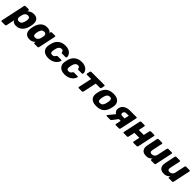

<svg xmlns="http://www.w3.org/2000/svg" viewBox="601 -2617 4894 4894"><g transform="rotate(45 3047.5 -170.0)"><path d="M7 190Q-4 190 -9 182.5Q-14 175 -12 165L128 -495Q130 -506 138.5 -513Q147 -520 158 -520H271Q281 -520 287 -513Q293 -506 291 -495L283 -459Q313 -489 356 -509.5Q399 -530 454 -530Q504 -530 539 -514.5Q574 -499 594.5 -469Q615 -439 621 -396Q627 -353 617 -297Q613 -277 609.5 -260Q606 -243 601 -223Q584 -152 547 -100Q510 -48 457.5 -19Q405 10 339 10Q290 10 256.5 -7.5Q223 -25 207 -57L160 165Q158 175 149 182.5Q140 190 129 190ZM313 -124Q347 -124 369 -138Q391 -152 404.5 -176Q418 -200 426 -229Q431 -244 434.5 -260Q438 -276 440 -291Q444 -320 440.5 -344Q437 -368 421 -382Q405 -396 371 -396Q338 -396 315.5 -381.5Q293 -367 278.5 -344Q264 -321 258 -294Q252 -275 248 -257Q244 -239 241 -219Q237 -194 242 -172.5Q247 -151 264.5 -137.5Q282 -124 313 -124Z M826 10Q778 10 741.5 -5.5Q705 -21 683 -51.5Q661 -82 654 -125.5Q647 -169 656 -225Q660 -245 663 -260.5Q666 -276 671 -296Q684 -349 707 -392Q730 -435 762 -466Q794 -497 836.5 -513.5Q879 -530 930 -530Q991 -530 1022.5 -512.5Q1054 -495 1073 -469L1078 -495Q1080 -506 1088.5 -513Q1097 -520 1108 -520H1220Q1231 -520 1236.5 -513Q1242 -506 1240 -495L1141 -25Q1139 -15 1130.5 -7.5Q1122 0 1111 0H998Q988 0 982 -7.5Q976 -15 978 -25L985 -57Q954 -28 918.5 -9Q883 10 826 10ZM896 -124Q929 -124 952 -138.5Q975 -153 990 -176Q1005 -199 1011 -226Q1017 -246 1020.5 -264Q1024 -282 1027 -301Q1032 -326 1027.5 -347.5Q1023 -369 1006.5 -382.5Q990 -396 959 -396Q927 -396 905 -382Q883 -368 869.5 -344Q856 -320 847 -291Q843 -276 839 -260Q835 -244 833 -229Q830 -200 832 -176Q834 -152 849 -138Q864 -124 896 -124Z M1497 10Q1428 10 1374 -17Q1320 -44 1294 -95.5Q1268 -147 1280 -219Q1283 -235 1288 -259.5Q1293 -284 1297 -300Q1324 -410 1401.5 -470Q1479 -530 1595 -530Q1662 -530 1708 -510.5Q1754 -491 1781 -461Q1808 -431 1818.5 -400.5Q1829 -370 1826 -347Q1825 -337 1816.5 -329.5Q1808 -322 1797 -322H1668Q1658 -322 1652.5 -327Q1647 -332 1645 -343Q1643 -373 1627.5 -387Q1612 -401 1582 -401Q1542 -401 1513.5 -375Q1485 -349 1472 -295Q1467 -276 1463 -257.5Q1459 -239 1457 -224Q1447 -169 1462 -144Q1477 -119 1517 -119Q1548 -119 1570.5 -132.5Q1593 -146 1609 -176Q1616 -186 1623 -191Q1630 -196 1640 -196H1769Q1779 -196 1785 -189Q1791 -182 1788 -171Q1782 -151 1763.5 -120.5Q1745 -90 1711 -60Q1677 -30 1624 -10Q1571 10 1497 10Z M2086 10Q2017 10 1963 -17Q1909 -44 1883 -95.5Q1857 -147 1869 -219Q1872 -235 1877 -259.5Q1882 -284 1886 -300Q1913 -410 1990.5 -470Q2068 -530 2184 -530Q2251 -530 2297 -510.5Q2343 -491 2370 -461Q2397 -431 2407.5 -400.5Q2418 -370 2415 -347Q2414 -337 2405.5 -329.5Q2397 -322 2386 -322H2257Q2247 -322 2241.5 -327Q2236 -332 2234 -343Q2232 -373 2216.5 -387Q2201 -401 2171 -401Q2131 -401 2102.5 -375Q2074 -349 2061 -295Q2056 -276 2052 -257.5Q2048 -239 2046 -224Q2036 -169 2051 -144Q2066 -119 2106 -119Q2137 -119 2159.5 -132.5Q2182 -146 2198 -176Q2205 -186 2212 -191Q2219 -196 2229 -196H2358Q2368 -196 2374 -189Q2380 -182 2377 -171Q2371 -151 2352.5 -120.5Q2334 -90 2300 -60Q2266 -30 2213 -10Q2160 10 2086 10Z M2596 0Q2586 0 2580 -7.5Q2574 -15 2576 -25L2654 -389H2502Q2491 -389 2485.5 -396Q2480 -403 2482 -414L2500 -495Q2502 -506 2510.5 -513Q2519 -520 2529 -520H2999Q3010 -520 3015.5 -513Q3021 -506 3019 -495L3002 -414Q3000 -403 2991 -396Q2982 -389 2971 -389H2820L2742 -25Q2740 -15 2731.5 -7.5Q2723 0 2712 0Z M3230 10Q3150 10 3096 -17Q3042 -44 3018.5 -94.5Q2995 -145 3006 -215Q3008 -235 3013.5 -260.5Q3019 -286 3025 -305Q3044 -376 3083 -426Q3122 -476 3183.5 -503Q3245 -530 3328 -530Q3407 -530 3461 -503Q3515 -476 3540 -426Q3565 -376 3554 -305Q3550 -286 3545 -260.5Q3540 -235 3535 -215Q3516 -145 3478 -94.5Q3440 -44 3379 -17Q3318 10 3230 10ZM3245 -112Q3290 -112 3318 -139Q3346 -166 3360 -220Q3364 -235 3369.5 -260Q3375 -285 3377 -300Q3386 -353 3372 -380.5Q3358 -408 3313 -408Q3270 -408 3242 -380.5Q3214 -353 3200 -300Q3196 -285 3190.5 -260Q3185 -235 3183 -220Q3174 -166 3187.5 -139Q3201 -112 3245 -112Z M3931 0Q3920 0 3914.5 -7.5Q3909 -15 3911 -25L3941 -167H3858L3859 -172Q3791 -172 3745.5 -197.5Q3700 -223 3680.5 -264Q3661 -305 3672 -352Q3691 -437 3758 -478.5Q3825 -520 3927 -520H4157Q4167 -520 4173 -513Q4179 -506 4177 -495L4077 -25Q4075 -15 4066 -7.5Q4057 0 4047 0ZM3607 0Q3597 0 3592.5 -6Q3588 -12 3589 -20Q3590 -23 3591.5 -26.5Q3593 -30 3597 -34L3742 -210L3890 -185L3760 -15Q3755 -9 3748 -4.5Q3741 0 3733 0ZM3882 -282H3969L3995 -405H3912Q3875 -405 3854.5 -391Q3834 -377 3827 -345Q3821 -317 3834 -299.5Q3847 -282 3882 -282Z M4219 0Q4208 0 4202 -7.5Q4196 -15 4198 -25L4299 -495Q4301 -506 4309.5 -513Q4318 -520 4329 -520H4447Q4458 -520 4463.5 -513Q4469 -506 4467 -495L4432 -329H4611L4647 -495Q4649 -506 4657.5 -513Q4666 -520 4677 -520H4795Q4806 -520 4811.5 -513Q4817 -506 4815 -495L4715 -25Q4713 -15 4704.5 -7.5Q4696 0 4685 0H4567Q4556 0 4550 -7.5Q4544 -15 4546 -25L4583 -198H4404L4367 -25Q4365 -15 4356.5 -7.5Q4348 0 4337 0Z M5023 10Q4963 10 4921.5 -16Q4880 -42 4864.5 -92.5Q4849 -143 4865 -216L4923 -495Q4925 -506 4934 -513Q4943 -520 4954 -520H5080Q5090 -520 5095.5 -513Q5101 -506 5099 -495L5042 -222Q5035 -190 5038 -168Q5041 -146 5057 -135Q5073 -124 5103 -124Q5146 -124 5177.5 -149.5Q5209 -175 5219 -222L5277 -495Q5279 -506 5288 -513Q5297 -520 5307 -520H5432Q5443 -520 5448.5 -513Q5454 -506 5452 -495L5352 -25Q5350 -15 5341.5 -7.5Q5333 0 5322 0H5207Q5196 0 5190 -7.5Q5184 -15 5186 -25L5194 -63Q5173 -40 5149 -23.5Q5125 -7 5095 1.5Q5065 10 5023 10Z M5663 10Q5603 10 5561.5 -16Q5520 -42 5504.5 -92.5Q5489 -143 5505 -216L5563 -495Q5565 -506 5574 -513Q5583 -520 5594 -520H5720Q5730 -520 5735.5 -513Q5741 -506 5739 -495L5682 -222Q5675 -190 5678 -168Q5681 -146 5697 -135Q5713 -124 5743 -124Q5786 -124 5817.5 -149.5Q5849 -175 5859 -222L5917 -495Q5919 -506 5928 -513Q5937 -520 5947 -520H6072Q6083 -520 6088.5 -513Q6094 -506 6092 -495L5992 -25Q5990 -15 5981.5 -7.5Q5973 0 5962 0H5847Q5836 0 5830 -7.5Q5824 -15 5826 -25L5834 -63Q5813 -40 5789 -23.5Q5765 -7 5735 1.5Q5705 10 5663 10Z"/></g></svg>

Font: Rubik Light
Style: Bold Italic
Weight: 700
Italic angle: -12°
Version: Version 2.104